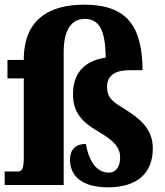

<svg xmlns="http://www.w3.org/2000/svg" viewBox="-25 -793 707 823"><path d="M438 10C560 10 630 -48 630 -157C630 -242 573 -285 512 -324C458 -357 434 -372 434 -422C434 -474 476 -492 529 -492H586C585 -683 517 -773 336 -773C190 -773 77 -713 77 -538V-536H7V-457H77V-120C77 -65 67 -58 52 -58H-5V0H248V-570C248 -672 286 -712 338 -712C395 -712 427 -673 428 -546C358 -536 288 -497 288 -391C288 -314 321 -273 398 -228C465 -189 490 -160 490 -118C490 -75 469 -53 442 -53C390 -53 357 -99 343 -176C303 -176 275 -156 275 -108C275 -43 321 10 438 10Z"/></svg>

Font: Noto Serif Georgian Condensed Black
Style: Regular
Weight: 900
Width: 3
Designer: Monotype Design Team, Akaki Razmadze
Foundry: Google LLC
Version: Version 2.003